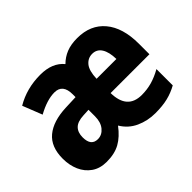

<svg xmlns="http://www.w3.org/2000/svg" viewBox="-116 -778 1007 1007"><g transform="rotate(-45 387.0 -275.0)"><path d="M532 -559Q630 -559 685 -493.5Q740 -428 740 -309V-231H452Q454 -108 561 -108Q600 -108 636 -118Q672 -128 711 -150V-29Q675 -9 636 0.5Q597 10 544 10Q487 10 437.5 -12.5Q388 -35 359 -83Q323 -35 282.5 -12.5Q242 10 183 10Q134 10 100 -13.5Q66 -37 48.5 -76.5Q31 -116 31 -165Q31 -253 83 -296Q135 -339 231 -343L307 -346V-367Q307 -442 246 -442Q191 -442 120 -403L77 -512Q158 -560 259 -560Q348 -560 392 -506Q418 -532 451.5 -545.5Q485 -559 532 -559ZM529 -445Q497 -445 476 -419.5Q455 -394 453 -336H600Q599 -388 581 -416.5Q563 -445 529 -445ZM269 -249Q224 -247 204 -227Q184 -207 184 -170Q184 -107 234 -107Q265 -107 286.5 -133Q308 -159 308 -203V-251Z"/></g></svg>

Font: Noto Sans Arabic UI Cn XBd
Style: Regular
Weight: 800
Width: 3
Designer: Monotype Design Team, Nadine Chahine and Nizar Qandah
Foundry: Monotype Imaging Inc.
Version: Version 2.010; ttfautohint (v1.8.4.7-5d5b)